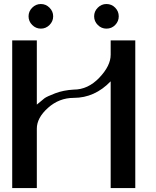

<svg xmlns="http://www.w3.org/2000/svg" viewBox="-20 -955 790 975"><path d="M520.5 -934.6Q546.9 -934.6 564.9 -916Q583 -897.5 583 -872.1Q583 -846.7 564.9 -828.1Q546.9 -809.6 520.5 -809.6Q495.1 -809.6 476.6 -828.1Q458 -846.7 458 -872.1Q458 -897.5 476.6 -916Q495.1 -934.6 520.5 -934.6ZM143.6 -828.1Q125 -846.7 125 -872.1Q125 -897.5 143.6 -916Q162.1 -934.6 187.5 -934.6Q212.9 -934.6 231.4 -916Q250 -897.5 250 -872.1Q250 -846.7 231.4 -828.1Q212.9 -809.6 187.5 -809.6Q162.1 -809.6 143.6 -828.1ZM354.5 -458Q280.3 -458 223.6 -407.2Q167 -356.4 167 -301.8V0H42V-750H167V-423.8Q194.3 -447.3 206.1 -456.1Q217.8 -464.8 259.8 -481Q301.8 -497.1 354.5 -500Q426.8 -500 484.4 -560.5Q542 -621.1 542 -676.8V-750H667V0H542V-542Q460.9 -458 354.5 -458Z"/></svg>

Font: okolaks
Style: Bold
Weight: 600
Width: 8
Version: Version 000.6.0